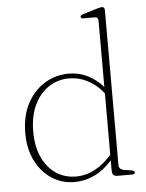

<svg xmlns="http://www.w3.org/2000/svg" viewBox="-53 -767 625 821"><g transform="rotate(-5 260.0 -356.5)"><path d="M42 -215Q42 -290.5 70.8 -343.8Q99.5 -397 146.5 -425.2Q193.5 -453.5 249 -453.5Q293 -453.5 331 -434.2Q369 -415 396 -383V-667Q396 -683.5 380.5 -683.5H333Q321 -683.5 321 -691.5Q321 -698 333 -701.5L392.5 -719.5Q400 -721.5 405.5 -723Q411 -724.5 414 -724.5Q427 -724.5 427 -710.5V-45.5Q427 -26.5 450 -22.5L480.5 -18Q494 -15.5 494 -8Q494 0 481.5 0H421.5Q407 0 401.5 -5.5Q396 -11 396 -29V-68.5Q361.5 -29 320.2 -9.2Q279 10.5 235 10.5Q179.5 10.5 136 -18.2Q92.5 -47 67.2 -97.8Q42 -148.5 42 -215ZM76.5 -218.5Q76.5 -155 98 -108.8Q119.5 -62.5 157 -37.5Q194.5 -12.5 242.5 -12.5Q285.5 -12.5 324.5 -33.5Q363.5 -54.5 396 -93V-356Q368 -392.5 329.5 -412.8Q291 -433 247.5 -433Q200.5 -433 161.5 -407.5Q122.5 -382 99.5 -334.2Q76.5 -286.5 76.5 -218.5Z"/></g></svg>

Font: Fraunces 72pt Soft Thin
Style: Regular
Weight: 100
Version: Version 1.000;[b76b70a41]